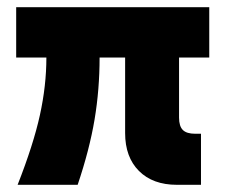

<svg xmlns="http://www.w3.org/2000/svg" viewBox="-20 -514 627 534"><path d="M196 0H29Q73 -112 91 -194Q109 -276 109 -354H25V-494H562V-354H478V-187Q478 -163 488.5 -152.5Q499 -142 523 -142H539V0H472Q405 0 366.5 -38.5Q328 -77 328 -144V-354H257Q257 -265 243 -181.5Q229 -98 196 0Z"/></svg>

Font: Blinker
Style: Bold
Weight: 700
Designer: Juergen Huber
Foundry: supertype
Version: Version 1.015;PS 1.15;hotconv 1.0.88;makeotf.lib2.5.647800; 